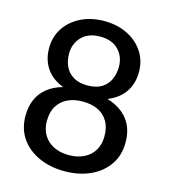

<svg xmlns="http://www.w3.org/2000/svg" viewBox="-110 -814 797 908"><g transform="rotate(15 288.5 -359.5)"><path d="M289 8Q219 8 163 -17.5Q107 -43 75.5 -89Q44 -135 44 -198Q44 -243 59.5 -278.5Q75 -314 106 -338.5Q137 -363 181 -375Q126 -396 97.5 -437.5Q69 -479 69 -536Q69 -592 97.5 -635Q126 -678 176 -702.5Q226 -727 289 -727Q353 -727 402.5 -702.5Q452 -678 480.5 -635Q509 -592 509 -536Q509 -479 480.5 -437.5Q452 -396 398 -375Q464 -355 499 -310.5Q534 -266 534 -198Q534 -135 502.5 -89Q471 -43 415.5 -17.5Q360 8 289 8ZM289 -71Q333 -71 365 -87.5Q397 -104 413.5 -133Q430 -162 430 -200Q430 -245 412 -274.5Q394 -304 362.5 -318.5Q331 -333 289 -333Q248 -333 216.5 -318.5Q185 -304 166.5 -274.5Q148 -245 148 -200Q148 -161 165.5 -132Q183 -103 214.5 -87Q246 -71 289 -71ZM289 -412Q332 -412 358.5 -428.5Q385 -445 398 -473Q411 -501 411 -535Q411 -585 379.5 -618Q348 -651 289 -651Q232 -651 199.5 -618Q167 -585 167 -535Q167 -500 180 -472.5Q193 -445 220 -428.5Q247 -412 289 -412Z"/></g></svg>

Font: Aleo Medium
Style: Regular
Weight: 500
Designer: Alessio Laiso
Foundry: Alessio Laiso
Version: Version 2.001;gftools[0.9.29]